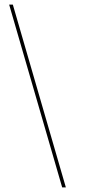

<svg xmlns="http://www.w3.org/2000/svg" viewBox="-20 -750 388 840"><path d="M20 -730H36.1L268.1 69.8H252Z"/></svg>

Font: Human Sans Thin
Style: Italic
Weight: 100
Italic angle: -8°
Designer: Tim Radville
Foundry: Continuum
Version: Version 1.000;FEAKit 1.0